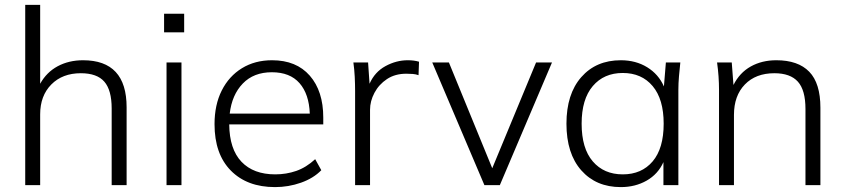

<svg xmlns="http://www.w3.org/2000/svg" viewBox="-20 -756 3450 784"><path d="M83 0V-736H144V-414Q170 -461 215.5 -485.5Q261 -510 319 -510Q497 -510 497 -318V0H436V-313Q436 -388 406 -422.5Q376 -457 310 -457Q235 -457 189.5 -411Q144 -365 144 -289V0Z M650 -624V-700H732V-624ZM660 0V-501H721V0Z M1103 8Q989 8 922.5 -59.5Q856 -127 856 -249Q856 -328 885.5 -386.5Q915 -445 968 -477.5Q1021 -510 1091 -510Q1190 -510 1245 -447Q1300 -384 1300 -276V-248H916Q917 -147 966 -95.5Q1015 -44 1104 -44Q1149 -44 1189.5 -58Q1230 -72 1267 -106L1292 -61Q1260 -28 1209 -10Q1158 8 1103 8ZM1090 -461Q1016 -461 971.5 -415Q927 -369 918 -292H1245Q1242 -372 1203 -416.5Q1164 -461 1090 -461Z M1430 0V-384Q1430 -412 1428.5 -442.5Q1427 -473 1423 -501H1483L1489 -414Q1510 -462 1554 -486Q1598 -510 1645 -510Q1658 -510 1669.5 -508.5Q1681 -507 1691 -504L1689 -449Q1678 -453 1665.5 -454Q1653 -455 1639 -455Q1593 -455 1560 -433Q1527 -411 1509 -377Q1491 -343 1491 -308V0Z M1958 0 1745 -501H1813L1990 -69L2169 -501H2234L2021 0Z M2515 8Q2414 8 2353.5 -60.5Q2293 -129 2293 -251Q2293 -372 2353.5 -441Q2414 -510 2515 -510Q2576 -510 2622.5 -481.5Q2669 -453 2691 -403L2699 -501H2758Q2755 -473 2752.5 -444.5Q2750 -416 2750 -389V0H2689V-94Q2667 -45 2620.5 -18.5Q2574 8 2515 8ZM2523 -44Q2600 -44 2645 -97Q2690 -150 2690 -251Q2690 -351 2645 -404.5Q2600 -458 2523 -458Q2446 -458 2400.5 -404.5Q2355 -351 2355 -251Q2355 -150 2400.5 -97Q2446 -44 2523 -44Z M2916 0V-389Q2916 -416 2914 -444.5Q2912 -473 2908 -501H2968L2975 -409Q3000 -459 3045.5 -484.5Q3091 -510 3150 -510Q3239 -510 3284.5 -463Q3330 -416 3330 -316V0H3269V-311Q3269 -388 3238 -422.5Q3207 -457 3142 -457Q3066 -457 3021.5 -411Q2977 -365 2977 -287V0Z"/></svg>

Font: Mulish Light
Style: Regular
Weight: 300
Designer: Vernon Adams
Foundry: Vernon Adams
Version: Version 3.603; ttfautohint (v1.8.3)